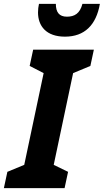

<svg xmlns="http://www.w3.org/2000/svg" viewBox="-56 -970 535 990"><path d="M279 -781C380 -781 440 -841 459 -950H369C356 -900 328 -884 289 -884C249 -884 232 -907 232 -950H145C142 -936 140 -922 140 -906C140 -836 182 -781 279 -781ZM-36 0H277L295 -84L221 -120L321 -593L410 -630L428 -714H115L97 -630L169 -593L69 -120L-18 -84Z"/></svg>

Font: Noto Sans Display SemiCondensed Extra
Style: Italic
Weight: 800
Width: 4
Italic angle: -12°
Designer: Monotype Design Team
Foundry: Monotype Imaging Inc.
Version: Version 1.900